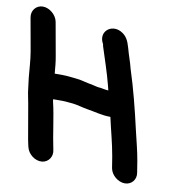

<svg xmlns="http://www.w3.org/2000/svg" viewBox="-141 -808 861 927"><g transform="rotate(10 289.5 -345.0)"><path d="M68 -669 97 -507C102 -481 105 -448 107 -422H145C168 -422 187 -419 209 -417C239 -415 264 -405 293 -401C308 -398 322 -393 335 -393C344 -392 364 -387 376 -387L370 -411C354 -473 333 -533 314 -593C313 -597 313 -600 312 -603C280 -658 334 -705 386 -678C414 -663 425 -641 435 -605C444 -571 456 -541 464 -508C493 -419 518 -320 540 -223C551 -175 565 -124 573 -76L582 -20C588 13 565 41 532 41C499 41 465 13 459 -20L450 -76C439 -140 422 -199 408 -263C366 -263 332 -274 293 -280C268 -284 244 -292 219 -295L197 -297C186 -298 177 -299 166 -299H121C121 -296 122 -293 122 -290C140 -215 148 -135 164 -60C173 -26 151 4 120 7C86 10 52 -17 44 -49L41 -61C39 -71 37 -79 36 -85L6 -258C2 -283 -4 -302 -7 -333L-13 -381C-17 -422 -19 -466 -26 -507L-55 -669C-61 -702 -38 -731 -5 -731C28 -731 62 -702 68 -669Z"/></g></svg>

Font: Blanket
Style: ReversedObl
Weight: 700
Foundry: Cannot Into Space Fonts
Version: Version 0.9